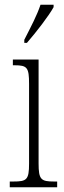

<svg xmlns="http://www.w3.org/2000/svg" viewBox="-20 -786 268 806"><path d="M82 -619V-606H93C133 -652 186 -721 205 -756V-766H150C135 -721 111 -676 82 -619ZM21 0H220V-24H207C152 -24 142 -32 142 -100V-536H34V-512H41C94 -512 102 -503 102 -434V-99C102 -31 92 -24 36 -24H21Z"/></svg>

Font: Noto Serif Sinhala ExtraCondensed ExtraLight
Style: Regular
Weight: 200
Width: 2
Designer: Jelle Bosma - Monotype Design Team
Foundry: Monotype Imaging Inc.
Version: Version 2.007